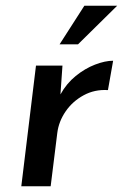

<svg xmlns="http://www.w3.org/2000/svg" viewBox="-20 -647 427 667"><path d="M197 -419 190 -319Q211 -357 243 -383Q275 -409 310 -422.5Q345 -436 373 -436L355 -334Q309 -337 270.5 -316Q232 -295 208 -260Q184 -225 179 -185L156 0H54L105 -419ZM387 -627 251 -493H187L273 -627Z"/></svg>

Font: Josefin Sans Thin Medium
Style: Italic
Weight: 500
Italic angle: -7°
Version: Version 2.000